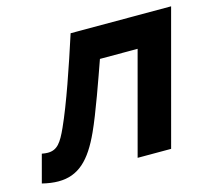

<svg xmlns="http://www.w3.org/2000/svg" viewBox="-135 -642 838 753"><g transform="rotate(-15 284.0 -265.5)"><path d="M-51.1 0C-27 5.9 -5.1 8.9 14.9 8.9C96 8.9 146.4 -40.2 192.9 -142C223.9 -209 270.8 -343 295.5 -413H448.5L337.9 0H473.9L618.5 -540H210.5C169.5 -413 122.8 -276 83.8 -190C59 -135.3 41.5 -110.4 3.2 -110.4C-4 -110.4 -12 -111.3 -20.9 -113Z"/></g></svg>

Font: Manrope
Style: ExtraBoldItalic
Weight: 800
Italic angle: -15°
Designer: Mikhail Sharanda
Foundry: Mikhail Sharanda
Version: Version 4.502;hotconv 1.0.109;makeotfexe 2.5.65596